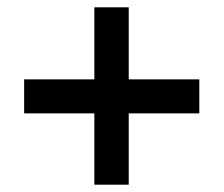

<svg xmlns="http://www.w3.org/2000/svg" viewBox="-20 -616 612 525"><path d="M332 -399H525V-306H332V-111H238V-306H46V-399H238V-596H332Z"/></svg>

Font: Noto Sans Hanifi Rohingya SemiBold
Style: Regular
Weight: 600
Version: Version 2.101